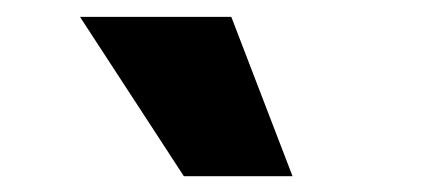

<svg xmlns="http://www.w3.org/2000/svg" viewBox="-20 -874 540 233"><path d="M203.1 -660.2 77.1 -853.5H260.7L335 -660.2Z"/></svg>

Font: Gen Shin Gothic Monospace Heavy
Style: Bold
Weight: 800
Designer: [Source Han Sans]
Ryoko NISHIZUKA  (kana & ideographs); Paul D. Hunt (Latin, Greek & Cyrillic); Wenlong ZHANG  (bopomofo
Version: Version 1.002.20150607